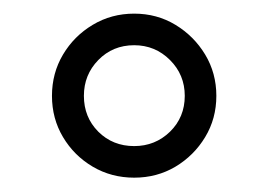

<svg xmlns="http://www.w3.org/2000/svg" viewBox="-20 -795 387 276"><path d="M291 -657.2Q291 -624.5 274.9 -597.9Q258.8 -571.3 232.2 -555.4Q205.6 -539.6 172.9 -539.6Q140.1 -539.6 113.3 -555.4Q86.4 -571.3 70.6 -597.9Q54.7 -624.5 54.7 -657.2Q54.7 -689.9 70.6 -716.6Q86.4 -743.2 113.3 -759.3Q140.1 -775.4 172.9 -775.4Q205.6 -775.4 232.2 -759.3Q258.8 -743.2 274.9 -716.6Q291 -689.9 291 -657.2ZM245.6 -657.2Q245.6 -687.5 224.4 -708.7Q203.1 -730 172.9 -730Q142.1 -730 121.3 -708.7Q100.6 -687.5 100.6 -657.2Q100.6 -626.5 121.3 -605.7Q142.1 -585 172.9 -585Q203.1 -585 224.4 -605.7Q245.6 -626.5 245.6 -657.2Z"/></svg>

Font: Estedad-FD Medium
Style: Regular
Weight: 500
Designer: Amin Abedi
Version: Version 7.3